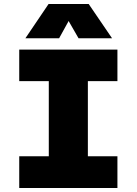

<svg xmlns="http://www.w3.org/2000/svg" viewBox="-20 -948 690 968"><path d="M226 0V-698H423V0ZM77 -698H572V-539H77ZM77 -160H572V0H77ZM108 -755 225 -928H427L545 -755H376L326 -842L278 -755Z"/></svg>

Font: Azeret Mono ExtraBold
Style: Regular
Weight: 800
Designer: Martin Vácha
Foundry: Displaay
Version: Version 1.002